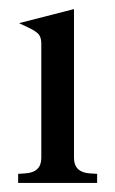

<svg xmlns="http://www.w3.org/2000/svg" viewBox="-20 -728 254 423"><path d="M143 -708V-380Q143 -364 152 -355.5Q161 -347 178 -346L194 -345V-325H20V-345L35 -346Q53 -347 62 -355.5Q71 -364 71 -380V-632Q71 -645 65.5 -652Q60 -659 43 -667L22 -677Z"/></svg>

Font: Redaction
Style: Regular
Weight: 400
Designer: Jeremy Mickel / Forest Young
Foundry: MCKL
Version: Version 2.001; Redaction